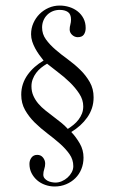

<svg xmlns="http://www.w3.org/2000/svg" viewBox="-20 -530 417 697"><path d="M319.8 -176.8Q319.8 -155.3 313.7 -137.2Q307.6 -119.1 296.6 -103.5Q285.6 -87.9 271 -74.7Q256.3 -61.5 238.8 -50.8Q256.3 -32.2 269.8 -8.8Q283.2 14.6 283.2 42Q283.2 64.5 275.4 83.7Q267.6 103 253.4 116.9Q239.3 130.9 220 138.9Q200.7 147 178.2 147Q160.6 147 144 141.1Q127.4 135.3 114.7 124.3Q102.1 113.3 94.5 98.4Q86.9 83.5 86.9 64.9Q86.9 52.2 94.2 42.2Q101.6 32.2 115.2 32.2Q128.4 32.2 136.2 42Q144 51.8 144 64Q144 73.7 140.6 84Q137.2 94.2 137.2 104Q137.2 111.8 141.8 117.4Q146.5 123 153.1 126.5Q159.7 129.9 167.5 131.3Q175.3 132.8 181.2 132.8Q192.9 132.8 204.3 127.9Q215.8 123 225.1 114.7Q234.4 106.4 240.2 95.7Q246.1 85 246.1 73.2Q246.1 49.3 232.2 29.5Q218.3 9.8 197.3 -8.8Q176.3 -27.3 151.6 -45.9Q127 -64.5 106 -85.2Q85 -106 71 -130.6Q57.1 -155.3 57.1 -186Q57.1 -207 63.2 -225.1Q69.3 -243.2 80.3 -258.5Q91.3 -273.9 106 -286.9Q120.6 -299.8 138.2 -310.1Q130.4 -319.8 122.3 -331.1Q114.3 -342.3 107.7 -354.5Q101.1 -366.7 96.9 -379.6Q92.8 -392.6 92.8 -405.8Q92.8 -427.2 101.1 -446Q109.4 -464.8 123.5 -479Q137.7 -493.2 156.5 -501.5Q175.3 -509.8 196.8 -509.8Q214.8 -509.8 231.9 -504.4Q249 -499 262.2 -488.5Q275.4 -478 283.2 -462.9Q291 -447.8 291 -428.2Q291 -414.1 284.4 -404.5Q277.8 -395 262.2 -395Q251 -395 241.9 -403.3Q232.9 -411.6 232.9 -422.9Q232.9 -432.1 235.4 -440.9Q237.8 -449.7 237.8 -459Q237.8 -478.5 226.6 -486.3Q215.3 -494.1 196.8 -494.1Q183.1 -494.1 171.4 -489.3Q159.7 -484.4 151.1 -475.8Q142.6 -467.3 137.7 -455.6Q132.8 -443.8 132.8 -430.2Q132.8 -406.2 146.7 -387Q160.6 -367.7 181.4 -349.9Q202.1 -332 226.3 -314.5Q250.5 -296.9 271.2 -276.6Q292 -256.3 305.9 -231.9Q319.8 -207.5 319.8 -176.8ZM150.9 -298.8Q139.2 -292 128.9 -283.7Q118.7 -275.4 111.1 -265.1Q103.5 -254.9 98.9 -242.7Q94.2 -230.5 94.2 -216.8Q94.2 -197.8 101.1 -182.4Q107.9 -167 119.1 -153.8Q130.4 -140.6 144.8 -129.2Q159.2 -117.7 173.8 -106.7Q188.5 -95.7 202.1 -84.7Q215.8 -73.7 226.1 -62Q236.8 -68.8 247.1 -77.1Q257.3 -85.4 265.1 -95.7Q272.9 -106 277.6 -117.9Q282.2 -129.9 282.2 -144Q282.2 -168 267.8 -189.9Q253.4 -211.9 232.9 -231.7Q212.4 -251.5 189.9 -268.3Q167.5 -285.2 150.9 -298.8Z"/></svg>

Font: Scheherazade
Style: Regular
Weight: 400
Designer: SIL International
Foundry: SIL International
Version: Version 2.100 (build 932/914)